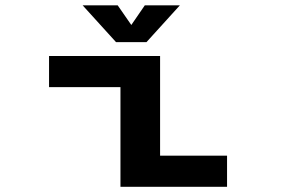

<svg xmlns="http://www.w3.org/2000/svg" viewBox="-20 -714 1090 734"><path d="M667.5 -693.5 540 -553H423.5L296 -693.5H430L482 -618.5L533.5 -693.5ZM592 -119H848V0H440.5V-381H167.5V-500H592Z"/></svg>

Font: League Mono Extended SemiBold
Style: Regular
Weight: 600
Width: 9
Designer: Tyler Finck
Foundry: The League of Moveable Type / Tyler Finck
Version: Version 2.210